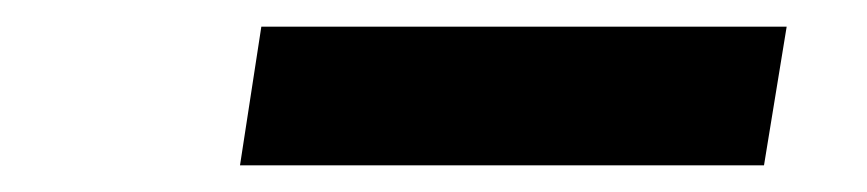

<svg xmlns="http://www.w3.org/2000/svg" viewBox="-20 -766 650 144"><path d="M160 -642 176 -746H570L553 -642Z"/></svg>

Font: Georama ExtraExtended SemiBold
Style: Italic
Weight: 600
Width: 8
Italic angle: -9°
Designer: Jean-Baptiste Levee
Foundry: Production Type
Version: Version 1.000